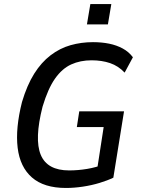

<svg xmlns="http://www.w3.org/2000/svg" viewBox="-20 -923 699 952"><path d="M307 9Q198 9 138.5 -43Q79 -95 67.5 -190.5Q56 -286 89 -417Q114 -501 149.5 -557.5Q185 -614 231 -649Q277 -684 330 -699Q383 -714 441 -714Q484 -714 521 -706.5Q558 -699 588.5 -682.5Q619 -666 639 -639L598 -563Q567 -596 526 -610Q485 -624 434 -624Q378 -624 333 -603.5Q288 -583 253 -533.5Q218 -484 191 -394Q150 -233 182 -155.5Q214 -78 323 -78Q367 -78 412 -85.5Q457 -93 497 -109L459 -66L494 -293H361L373 -371H595L542 -42Q513 -28 473.5 -16Q434 -4 390.5 2.5Q347 9 307 9ZM411 -802 428 -903H532L515 -802Z"/></svg>

Font: Nunito Sans 7pt Condensed SemiBold
Style: Italic
Weight: 600
Width: 3
Italic angle: -9°
Designer: Vernon Adams
Foundry: Vernon Adams
Version: Version 3.101;gftools[0.9.27]